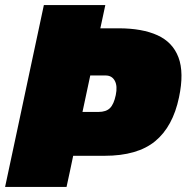

<svg xmlns="http://www.w3.org/2000/svg" viewBox="-28 -733 732 753"><path d="M-8 0Q4 -56 15 -107.8Q26 -159.5 41 -229.5L93 -474Q108 -545 119.8 -599.5Q131.5 -654 144 -713H385Q380 -689.5 375.2 -667Q370.5 -644.5 365.5 -622H437Q529.5 -622 589.5 -594.8Q649.5 -567.5 672 -507.8Q694.5 -448 674 -351Q650 -236.5 580.5 -179.2Q511 -122 382 -122H259Q252.5 -90.5 246.2 -61Q240 -31.5 233 0ZM386 -437H326L295.5 -294H358Q388 -294 403.2 -309Q418.5 -324 426 -360Q433.5 -395.5 422.2 -416.2Q411 -437 386 -437Z"/></svg>

Font: Commissioner Black
Style: Italic
Weight: 900
Italic angle: -12°
Designer: Kostas Bartsokas
Foundry: Kostas Bartsokas
Version: Version 1.000; ttfautohint (v1.8.3)